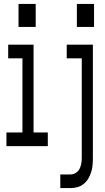

<svg xmlns="http://www.w3.org/2000/svg" viewBox="-20 -749 540 984"><path d="M374 -611V-729H462V-611ZM75 -611V-729H163V-611ZM289 215V145H341Q356 145 368.5 137Q381 129 387.5 116.5Q394 104 396.5 89.5Q399 75 399 60V-450H322V-520H456V60Q456 79 454.5 97Q453 115 447.5 132.5Q442 150 433 165.5Q424 181 409.5 193Q395 205 377.5 210Q360 215 341 215ZM13 0V-70H95V-450H22V-520H152V-70H225V0Z"/></svg>

Font: Iosevka SS04
Style: Regular
Weight: 400
Monospace: yes
Designer: Belleve Invis
Foundry: Belleve Invis
Version: Version 19.0.0; ttfautohint (v1.8.4)